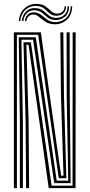

<svg xmlns="http://www.w3.org/2000/svg" viewBox="-20 -966 460 986"><path d="M51.2 0V-800H189.8L235.5 -474.8L294 -63.8H306.2L293 -477L290 -800H305.2L308.5 -477L320.8 -51H281.8L176 -787.2H66.8V0ZM82 0V-342.8L76.2 -774.5H163.8L271.2 -38.2H330.5L322.5 -477L322 -800H337.8L338.2 -477L342.8 -25.5H258.5L149.8 -761.8H90L97.5 -342.8V0ZM114 0 111.5 -342.8 100.5 -749H138.5L245.2 -12.5H352.5L353.2 -800H368.5L368 0H230.2L182 -343.8L126.5 -736.2H115.5L126.8 -342.8L129.5 0ZM76.8 -857.8Q80 -902.2 109 -925.5Q138 -948.8 174.2 -946Q200.2 -943.8 215.5 -932Q230.8 -920.2 242.6 -908.8Q254.5 -897.2 270.2 -896.2Q285.5 -895 298.1 -904Q310.8 -913 311.8 -933.5H319.5Q319 -908 303 -896Q287 -884 267.2 -885.2Q247 -886.2 234.2 -897.8Q221.5 -909.2 207.9 -921Q194.2 -932.8 171.5 -935Q136.8 -938.5 111.9 -916.5Q87 -894.5 84.5 -857.8ZM92.5 -857.8Q94.5 -888.8 114.9 -908.1Q135.2 -927.5 166.2 -924Q189.2 -922 203.5 -910.1Q217.8 -898.2 231 -886.9Q244.2 -875.5 263.8 -874.2Q289.8 -872.8 308.4 -887.8Q327 -902.8 327.2 -933.5H335Q334.5 -897.5 312.9 -879.6Q291.2 -861.8 262 -863.5Q239.8 -864.5 225 -876Q210.2 -887.5 196.8 -899.2Q183.2 -911 164.2 -913Q137 -916 119.5 -899.8Q102 -883.5 100.2 -857.8ZM108 -857.8Q109.5 -878.2 122.8 -891.6Q136 -905 160 -902Q178.8 -900 193 -888.2Q207.2 -876.5 222.6 -865.1Q238 -853.8 259.8 -852.5Q292 -850.5 317.1 -871.6Q342.2 -892.8 343 -933.5H350.8Q349.8 -887.5 321.6 -863.5Q293.5 -839.5 258 -841.5Q231.2 -842.8 213.5 -854.2Q195.8 -865.8 182.6 -877.5Q169.5 -889.2 156.8 -891Q139.2 -893.5 128.1 -883.2Q117 -873 115.8 -857.8Z"/></svg>

Font: Big Shoulders Inline Display Medium
Style: Regular
Weight: 500
Designer: Patric King
Foundry: XO Type Co
Version: Version 1.000